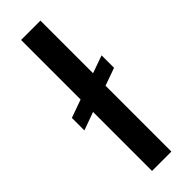

<svg xmlns="http://www.w3.org/2000/svg" viewBox="-252 -720 733 733"><g transform="rotate(-45 114.5 -353.5)"><path d="M239.3 -380.9 168 -355.5V0H63.5V-318.4L-9.8 -292V-359.4L63.5 -385.7V-707H168V-422.9L239.3 -448.2Z"/></g></svg>

Font: Pretendard Medium
Style: Regular
Weight: 500
Designer: Base glyphs from Inter by Rasmus Andersson; Hangeul glyphs from Noto Sans CJK(Source Han Sans) by Jang Soo-young and Kan
Foundry: Kil Hyung-jin
Version: Version 1.309